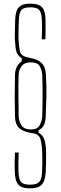

<svg xmlns="http://www.w3.org/2000/svg" viewBox="-20 -825 334 1050"><path d="M144 205Q112.5 205 94.8 195.8Q77 186.5 69.5 166.8Q62 147 61 115Q60.5 100.5 60.2 84.2Q60 68 60.5 49.2Q61 30.5 62 9H82Q81 30 80.8 48.2Q80.5 66.5 80.5 83Q80.5 99.5 81 115Q82.5 156 95.2 170.5Q108 185 144 185Q180 185 194.2 170.5Q208.5 156 210 115Q211 91 211.5 62.5Q212 34 211 14Q209.5 -35.5 201.5 -63.2Q193.5 -91 162 -96L144 -99Q106 -106 84.8 -124.8Q63.5 -143.5 62 -187Q60.5 -244 60.5 -297.8Q60.5 -351.5 62 -416Q63 -444 73.5 -462.2Q84 -480.5 99 -490V-507Q76 -520.5 69.8 -542Q63.5 -563.5 61 -616Q60.5 -635.5 61.5 -665Q62.5 -694.5 63 -714Q64 -746.5 71.5 -766.5Q79 -786.5 96.8 -795.8Q114.5 -805 146 -805Q193.5 -805 211.2 -784Q229 -763 229 -714Q229 -693 229.2 -667.8Q229.5 -642.5 228 -610H208Q209 -631 209.5 -649Q210 -667 209.8 -683Q209.5 -699 209 -714Q207.5 -756 194.8 -770.5Q182 -785 146 -785Q110 -785 97.2 -770.5Q84.5 -756 83 -714Q82.5 -693 81.5 -663.5Q80.5 -634 81 -616Q83.5 -568 89.2 -543.8Q95 -519.5 128 -512L163 -504Q189.5 -498 209.2 -478.5Q229 -459 231 -416Q235 -351.5 233.8 -297.8Q232.5 -244 230 -187Q228.5 -158.5 220.2 -140.8Q212 -123 191 -113V-99Q216.5 -85.5 224.2 -56.8Q232 -28 232 14Q232 35.5 231.8 64.2Q231.5 93 230 115Q228 147 219.8 166.8Q211.5 186.5 193.5 195.8Q175.5 205 144 205ZM149 -117Q185 -117 197 -140Q209 -163 211 -187Q212 -221 212.5 -261.5Q213 -302 212.8 -342.2Q212.5 -382.5 211 -416Q209.5 -440 197.8 -462Q186 -484 149 -484Q112.5 -484 97.2 -462Q82 -440 82 -416Q80 -366 80.8 -302Q81.5 -238 82 -187Q83.5 -162.5 97.5 -139.8Q111.5 -117 149 -117Z"/></svg>

Font: Big Shoulders Display SC Thin
Style: Regular
Weight: 100
Designer: Patric King
Foundry: XO Type Co
Version: Version 2.002